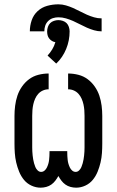

<svg xmlns="http://www.w3.org/2000/svg" viewBox="-20 -860 540 888"><path d="M332 8Q319 8 306 4.5Q293 1 282.5 -6.5Q272 -14 264 -24.5Q256 -35 250 -46Q244 -35 236 -24.5Q228 -14 217.5 -6.5Q207 1 194 4.5Q181 8 168 8Q146 8 125.5 -1.5Q105 -11 91 -28Q77 -45 68.5 -66Q60 -87 55 -108.5Q50 -130 48.5 -152Q47 -174 47 -196V-324Q47 -347 50 -371Q53 -395 60.5 -417.5Q68 -440 82 -460Q96 -480 115 -494Q134 -508 157.5 -514Q181 -520 205 -520V-447Q191 -447 178.5 -441.5Q166 -436 157 -426Q148 -416 142.5 -403.5Q137 -391 134 -377.5Q131 -364 130 -350.5Q129 -337 129 -324V-196Q129 -187 129 -178Q129 -169 129.5 -159.5Q130 -150 131 -141Q132 -132 133.5 -123Q135 -114 137.5 -105Q140 -96 143.5 -87.5Q147 -79 154 -72Q161 -65 170 -65Q179 -65 186 -71Q193 -77 197 -85.5Q201 -94 203.5 -102.5Q206 -111 207 -120Q208 -129 208.5 -138Q209 -147 209 -156V-161H291V-156Q291 -147 291.5 -138Q292 -129 293 -120Q294 -111 296.5 -102.5Q299 -94 303 -85.5Q307 -77 314 -71Q321 -65 330 -65Q339 -65 346 -72Q353 -79 356.5 -87.5Q360 -96 362.5 -105Q365 -114 366.5 -123Q368 -132 369 -141Q370 -150 370.5 -159.5Q371 -169 371 -178Q371 -187 371 -196V-324Q371 -337 370 -350.5Q369 -364 366 -377.5Q363 -391 357.5 -403.5Q352 -416 343 -426Q334 -436 321.5 -441.5Q309 -447 295 -447V-520Q319 -520 342.5 -514Q366 -508 385 -494Q404 -480 418 -460Q432 -440 439.5 -417.5Q447 -395 450 -371Q453 -347 453 -324V-196Q453 -174 451.5 -152Q450 -130 445 -108.5Q440 -87 431.5 -66Q423 -45 409 -28Q395 -11 374.5 -1.5Q354 8 332 8ZM450 -715Q432 -715 415 -720Q398 -725 382 -732Q366 -739 350 -747.5Q334 -756 318 -763Q302 -770 285 -775Q268 -780 250 -780Q237 -780 224.5 -776Q212 -772 202.5 -762.5Q193 -753 189 -740.5Q185 -728 185 -715H118Q118 -741 126.5 -766Q135 -791 154 -808.5Q173 -826 198.5 -833Q224 -840 250 -840Q268 -840 285 -835Q302 -830 318 -823Q334 -816 350 -807.5Q366 -799 382 -792Q398 -785 415 -780Q432 -775 450 -775ZM240 -566 200 -603Q212 -616 221.5 -631.5Q231 -647 236 -665Q228 -666 220.5 -670.5Q213 -675 207.5 -682Q202 -689 200 -697.5Q198 -706 198 -715Q198 -725 201.5 -735.5Q205 -746 212 -753Q219 -760 229.5 -763.5Q240 -767 250 -767Q260 -767 270.5 -763.5Q281 -760 288 -753Q295 -746 298.5 -735.5Q302 -725 302 -715Q302 -694 298 -673.5Q294 -653 286 -633.5Q278 -614 266.5 -597Q255 -580 240 -566Z"/></svg>

Font: Iosevka Medium
Style: Regular
Weight: 500
Monospace: yes
Designer: Belleve Invis
Foundry: Belleve Invis
Version: Version 32.5.0; ttfautohint (v1.8.4)